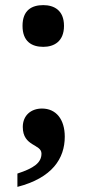

<svg xmlns="http://www.w3.org/2000/svg" viewBox="-20 -576 338 750"><path d="M149 -393C191 -393 230 -414 230 -475C230 -536 191 -556 149 -556C104 -556 68 -536 68 -475C68 -414 104 -393 149 -393ZM48 154C184 119 233 43 233 -42C233 -110 199 -152 144 -152C101 -152 69 -125 69 -80C69 -3 142 -14 142 24C142 60 112 81 48 102Z"/></svg>

Font: Noto Serif Malayalam
Style: Bold
Weight: 700
Designer: Indian type Foundry, Jelle Bosma, Monotype Design Team
Foundry: Monotype Imaging Inc.
Version: Version 2.104